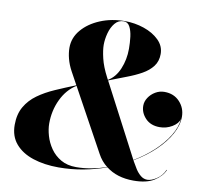

<svg xmlns="http://www.w3.org/2000/svg" viewBox="-84 -850 1005 950"><g transform="rotate(10 419.0 -375.0)"><path d="M801 -70.5Q787 -37.5 749.5 -13.8Q712 10 646 10Q563 10 508.5 -32.5Q453.5 -12.5 393 -1.2Q332.5 10 269.5 10Q198 10 141.5 -8.5Q85 -27 52.5 -64.8Q20 -102.5 20 -160Q20 -213.5 41.8 -251.2Q63.5 -289 100.8 -315.8Q138 -342.5 186 -363.5Q234 -384.5 286.5 -405.5L251.5 -469.5Q235.5 -499 228 -528Q220.5 -557 220.5 -583Q220.5 -633 254.5 -673Q288.5 -713 345 -736.5Q401.5 -760 469 -760Q518.5 -760 564.8 -744.2Q611 -728.5 640.8 -699.2Q670.5 -670 670.5 -630Q670.5 -593.5 651 -568Q631.5 -542.5 598.5 -524Q565.5 -505.5 523.5 -489.8Q481.5 -474 437 -456.5L628.5 -90.5Q682.5 -122.5 725.8 -162.8Q769 -203 795.5 -246.2Q822 -289.5 825.5 -331.5Q819 -307.5 790.2 -290.2Q761.5 -273 728 -273Q682.5 -273 656.2 -300.8Q630 -328.5 630 -363.5Q630 -385 642.8 -404.5Q655.5 -424 676.5 -436.5Q697.5 -449 722 -449Q769.5 -449 798.8 -417.5Q828 -386 828 -342.5Q828 -300 803.2 -255Q778.5 -210 733.8 -167.2Q689 -124.5 629 -89L632.5 -83Q641.5 -66.5 653 -48.5Q664.5 -30.5 679.5 -18.2Q694.5 -6 713 -6Q733.5 -6 759.8 -23.5Q786 -41 799 -71ZM430 -469.5 435.5 -459Q472 -480 491.8 -527Q511.5 -574 511.5 -628Q511.5 -659 507.8 -688.8Q504 -718.5 493.5 -738.2Q483 -758 463 -758Q436 -758 418.8 -737Q401.5 -716 393.2 -685.2Q385 -654.5 385 -626Q385 -600 394.5 -559.5Q404 -519 430 -469.5ZM187 -196.5Q187 -168 196.5 -135Q206 -102 226.2 -72.8Q246.5 -43.5 278.5 -25Q310.5 -6.5 355 -6.5Q392 -6.5 430.5 -13.5Q469 -20.5 507 -33.5Q477 -57 459 -91L288 -403Q240.5 -373.5 213.8 -317.5Q187 -261.5 187 -196.5Z"/></g></svg>

Font: Bodoni* 96
Style: Bold Italic
Weight: 700
Italic angle: -13°
Version: Version 2.2